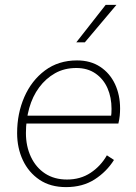

<svg xmlns="http://www.w3.org/2000/svg" viewBox="-20 -756 558 785"><path d="M250 9Q186 9 141.5 -21Q97 -51 73.5 -101Q50 -151 50 -212Q50 -292 79.5 -359.5Q109 -427 164 -468Q219 -509 295 -509Q350 -509 389.5 -483Q429 -457 450 -412.5Q471 -368 471 -312Q471 -298 469.5 -282.5Q468 -267 464 -251H69L70 -283H447L433 -272Q435 -284 435.5 -293Q436 -302 436 -311Q436 -358 419.5 -395.5Q403 -433 370.5 -455.5Q338 -478 292 -478Q243 -478 205 -456.5Q167 -435 140 -398.5Q113 -362 99.5 -314Q86 -266 86 -212Q86 -158 106.5 -114.5Q127 -71 164.5 -46.5Q202 -22 254 -22Q309 -22 350.5 -49.5Q392 -77 417 -121L446 -102Q416 -54 367 -22.5Q318 9 250 9ZM412 -736H456L327 -583H292Z"/></svg>

Font: Kantumruy Pro ExtraLight
Style: Italic
Weight: 250
Italic angle: -13°
Version: Version 1.002